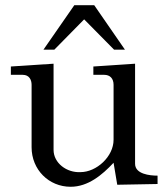

<svg xmlns="http://www.w3.org/2000/svg" viewBox="-20 -714 651 742"><path d="M22 -424.8H67.9C92.8 -424.8 102.1 -405.8 102.1 -386.2V-145C102.1 -58.1 168.9 7.8 252.9 7.8C320.8 7.8 375 -38.1 418.9 -85L433.1 0L588.9 -2.9V-35.2C559.1 -35.2 502 -41 502 -81.1V-467.8L340.8 -457V-424.8H382.8C404.8 -424.8 418.9 -411.1 418.9 -386.2V-173.8C418.9 -108.9 353 -48.8 291 -48.8C237.8 -45.9 187 -84 187 -134.8V-467.8L22 -457ZM189.9 -522C189.9 -522 305.2 -639.2 305.2 -639.2C305.2 -639.2 420.9 -522 420.9 -522C420.9 -522 462.9 -522 462.9 -522C462.9 -522 344.2 -693.8 344.2 -693.8C344.2 -693.8 267.1 -693.8 267.1 -693.8L147.9 -522Z"/></svg>

Font: MusGlyphs-Text
Style: Regular
Weight: 400
Version: Version 2.1.1